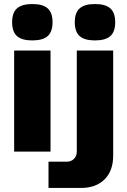

<svg xmlns="http://www.w3.org/2000/svg" viewBox="-20 -750 630 950"><path d="M230 0H50V-500H230ZM310 50Q332 50 346 36Q360 22 360 0V-500H540V20Q540 95 497.5 137.5Q455 180 380 180H220V50ZM64 -708.5Q88 -730 140 -730Q192 -730 216 -708.5Q240 -687 240 -640Q240 -593 216 -571.5Q192 -550 140 -550Q88 -550 64 -571.5Q40 -593 40 -640Q40 -687 64 -708.5ZM374 -708.5Q398 -730 450 -730Q502 -730 526 -708.5Q550 -687 550 -640Q550 -593 526 -571.5Q502 -550 450 -550Q398 -550 374 -571.5Q350 -593 350 -640Q350 -687 374 -708.5Z"/></svg>

Font: Fivo Sans Modern Heavy
Style: Regular
Weight: 900
Designer: Alexander Slobzheninov
Foundry: Alexander Slobzheninov
Version: 1.0